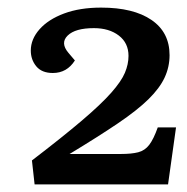

<svg xmlns="http://www.w3.org/2000/svg" viewBox="-20 -859 493 505"><path d="M227 -785Q178 -785 158 -765.5Q138 -746 160 -720L177 -700Q156 -667 119 -667Q90 -667 75.5 -684.5Q61 -702 61 -726Q61 -756 84 -782Q107 -808 148.5 -823.5Q190 -839 246 -839Q331 -839 378.5 -806.5Q426 -774 426 -714Q426 -683 413 -655Q400 -627 370.5 -598Q341 -569 290 -534.5Q239 -500 163 -454H298Q326 -454 343.5 -458.5Q361 -463 372.5 -478Q384 -493 395 -524H443L422 -374H71L64 -437Q145 -499 195.5 -542Q246 -585 272.5 -615Q299 -645 308.5 -667.5Q318 -690 318 -712Q318 -746 292.5 -765.5Q267 -785 227 -785Z"/></svg>

Font: Literata 7pt SemiBold
Style: Italic
Weight: 600
Italic angle: -2°
Designer: Latin by Veronika Burian and Jose Scaglione. Greek by Irene Vlachou. Cyrillic by Vera Evstafieva
Foundry: TypeTogether
Version: Version 3.002